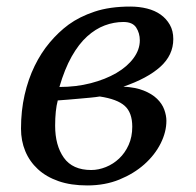

<svg xmlns="http://www.w3.org/2000/svg" viewBox="-20 -555 598 585"><path d="M508 -436C508 -452.7 504.5 -467.2 497.5 -479.5C490.5 -491.8 481.2 -502.2 469.5 -510.5C457.8 -518.8 444 -525 428 -529C412 -533 395 -535 377 -535C335 -535 298.7 -529.8 268 -519.5C237.3 -509.2 211 -496 189 -480C168.3 -464.7 149.2 -446.5 131.5 -425.5C113.8 -404.5 98.5 -380.7 85.5 -354C72.5 -327.3 62.3 -298 55 -266C47.7 -234 44 -199.7 44 -163C44 -138.3 48.3 -115.5 57 -94.5C65.7 -73.5 78.5 -55.2 95.5 -39.5C112.5 -23.8 133.5 -11.7 158.5 -3C183.5 5.7 212.7 10 246 10C282 10 314.7 4 344 -8C373.3 -20 398.7 -35.5 420 -54.5C441.3 -73.5 457.8 -94.7 469.5 -118C481.2 -141.3 487 -164.3 487 -187C487 -197.7 484.8 -209 480.5 -221C476.2 -233 468.8 -244 458.5 -254C448.2 -264 434.7 -272.3 418 -279C401.3 -285.7 380.7 -289.7 356 -291C404.7 -307.7 442.2 -327.8 468.5 -351.5C494.8 -375.2 508 -403.3 508 -436ZM383 -169C383 -148.3 379.3 -129.8 372 -113.5C364.7 -97.2 355 -83.3 343 -72C331 -60.7 317.5 -52 302.5 -46C287.5 -40 272.7 -37 258 -37C220 -37 192.2 -49.5 174.5 -74.5C156.8 -99.5 148 -132 148 -172C148 -203.3 150.7 -229 156 -249C166 -249.7 176.8 -250.5 188.5 -251.5L223 -254.5L256 -257.5C266.7 -258.5 276 -259.7 284 -261C319.3 -255.7 344.7 -246.2 360 -232.5C375.3 -218.8 383 -197.7 383 -169ZM356 -488C374.7 -488 387.7 -482.3 395 -471C402.3 -459.7 406 -446.7 406 -432C406 -413.3 399.7 -395.3 387 -378C374.3 -360.7 356.8 -345.5 334.5 -332.5C312.2 -319.5 286.2 -309.2 256.5 -301.5C226.8 -293.8 195 -290 161 -290C171.7 -326.7 184.2 -357.7 198.5 -383C212.8 -408.3 228.5 -428.7 245.5 -444C262.5 -459.3 280.3 -470.5 299 -477.5C317.7 -484.5 336.7 -488 356 -488Z"/></svg>

Font: PT Serif Caption
Style: Italic
Weight: 400
Italic angle: -12°
Designer: A.Korolkova, O.Umpeleva, V.Yefimov
Foundry: ParaType Ltd
Version: Version 1.000W OFL